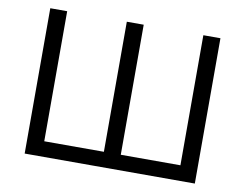

<svg xmlns="http://www.w3.org/2000/svg" viewBox="-77 -821 1187 929"><g transform="rotate(10 516.0 -357.0)"><path d="M934 0H98V-714H181V-75H474V-714H557V-75H850V-714H934Z"/></g></svg>

Font: Stephens Clock
Style: Regular
Weight: 400
Designer: Peter Wiegel (catfonts.de) with slight modifications by DT1.org
Version: Version 0.9.1